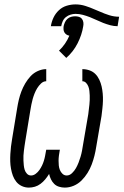

<svg xmlns="http://www.w3.org/2000/svg" viewBox="-20 -844 561 872"><path d="M274 8Q261 8 248 4Q235 0 226 -9Q217 -18 211.5 -29.5Q206 -41 203 -54Q195 -41 185.5 -29.5Q176 -18 164 -9Q152 0 138.5 4Q125 8 111 8Q94 8 79 1Q64 -6 54 -18.5Q44 -31 38.5 -46Q33 -61 30 -77.5Q27 -94 26.5 -110.5Q26 -127 27 -144.5Q28 -162 30 -179Q32 -196 35 -213L58 -353Q61 -372 65.5 -391Q70 -410 77 -428.5Q84 -447 94.5 -465Q105 -483 119 -498Q133 -513 152 -521.5Q171 -530 190 -530V-475Q177 -475 166.5 -465Q156 -455 149 -443.5Q142 -432 137 -419.5Q132 -407 128.5 -394.5Q125 -382 122.5 -369Q120 -356 118 -344L95 -204Q93 -193 91.5 -181.5Q90 -170 88.5 -159Q87 -148 86.5 -137Q86 -126 86.5 -115Q87 -104 88 -93.5Q89 -83 92 -73Q95 -63 102.5 -55Q110 -47 121 -47Q132 -47 142 -54.5Q152 -62 159 -72Q166 -82 171 -92.5Q176 -103 179.5 -114.5Q183 -126 185 -137Q187 -148 189 -159L190 -164H252L251 -159Q249 -148 247.5 -136.5Q246 -125 246 -114Q246 -103 247 -92.5Q248 -82 252 -72Q256 -62 264 -54.5Q272 -47 283 -47Q296 -47 307 -57.5Q318 -68 325 -80.5Q332 -93 337 -106Q342 -119 346 -132.5Q350 -146 352.5 -159.5Q355 -173 357 -186L381 -326Q382 -337 383.5 -347.5Q385 -358 386 -368.5Q387 -379 387.5 -389.5Q388 -400 387.5 -410.5Q387 -421 386 -431Q385 -441 381.5 -450.5Q378 -460 371 -467.5Q364 -475 354 -475V-530Q371 -530 386.5 -524.5Q402 -519 413 -508Q424 -497 431 -482Q438 -467 441.5 -451.5Q445 -436 446.5 -419.5Q448 -403 447.5 -385.5Q447 -368 445 -351Q443 -334 441 -317L417 -177Q414 -157 409 -137Q404 -117 396.5 -97Q389 -77 377.5 -58.5Q366 -40 350.5 -24.5Q335 -9 315 -0.5Q295 8 274 8ZM514 -725Q497 -725 480.5 -729.5Q464 -734 448.5 -740Q433 -746 418.5 -753Q404 -760 388.5 -766Q373 -772 356.5 -776.5Q340 -781 323 -781Q312 -781 300.5 -777.5Q289 -774 279.5 -766.5Q270 -759 265 -748Q260 -737 258 -725H211Q214 -745 223 -764Q232 -783 247.5 -797.5Q263 -812 283 -818Q303 -824 323 -824Q346 -824 368 -817Q390 -810 410 -801L434 -791Q454 -782 476 -775Q498 -768 521 -768ZM281 -581 248 -614Q263 -628 275 -645.5Q287 -663 295 -682Q288 -683 282 -687Q276 -691 272.5 -697Q269 -703 268.5 -710.5Q268 -718 269 -725Q271 -734 275 -743Q279 -752 286.5 -758.5Q294 -765 303 -767.5Q312 -770 321 -770Q330 -770 338.5 -767.5Q347 -765 352 -758.5Q357 -752 358.5 -743Q360 -734 358 -725Q352 -686 332.5 -647.5Q313 -609 281 -581Z"/></svg>

Font: Iosevka Slab Light Oblique
Style: Regular
Weight: 300
Italic angle: -9°
Monospace: yes
Designer: Belleve Invis
Foundry: Belleve Invis
Version: Version 11.1.1; ttfautohint (v1.8.3)